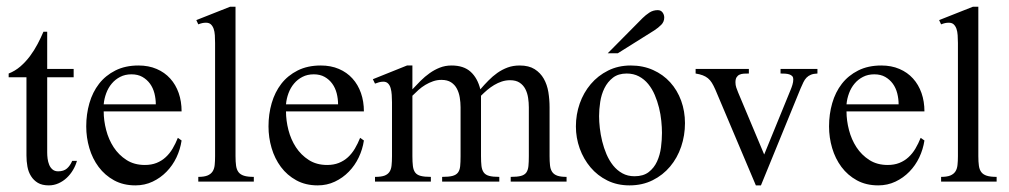

<svg xmlns="http://www.w3.org/2000/svg" viewBox="-20 -543 3016 574"><path d="M210 -62Q206.1 -47.9 198.2 -34.7Q190.4 -21.5 179.4 -11.2Q168.5 -1 154.8 5.1Q141.1 11.2 126 11.2Q106 11.2 93.3 3.7Q80.6 -3.9 72.8 -16.4Q64.9 -28.8 62 -44.9Q59.1 -61 59.1 -78.1V-312H5.9V-323.2Q24.9 -330.6 40.8 -344.2Q56.6 -357.9 69.6 -375.2Q82.5 -392.6 92.5 -411.6Q102.5 -430.7 109.9 -448.2H121.1V-336.9H200.2V-312H121.1V-86.9Q121.1 -78.6 122.3 -68.8Q123.5 -59.1 127 -50.5Q130.4 -42 137 -36.4Q143.6 -30.8 153.8 -30.8Q170.4 -30.8 180.2 -39.3Q189.9 -47.9 195.8 -62Z M522.9 -123Q519 -96.7 507.6 -72.5Q496.1 -48.3 478 -29.8Q460 -11.2 436.3 0Q412.6 11.2 384.8 11.2Q348.6 11.2 321 -3.9Q293.5 -19 274.9 -43.9Q256.3 -68.8 247.1 -100.3Q237.8 -131.8 237.8 -165Q237.8 -201.7 247.3 -234.6Q256.8 -267.6 276.1 -292.5Q295.4 -317.4 325 -332.3Q354.5 -347.2 394 -347.2Q424.3 -347.2 448.2 -336.9Q472.2 -326.7 488.8 -308.3Q505.4 -290 514.2 -264.9Q522.9 -239.7 522.9 -210H290Q290 -182.6 297.4 -154.3Q304.7 -126 319.8 -102.8Q335 -79.6 358.2 -64.7Q381.3 -49.8 413.1 -49.8Q432.6 -49.8 448 -55.9Q463.4 -62 475.3 -73Q487.3 -84 496.1 -98.9Q504.9 -113.8 511.7 -130.9ZM445.8 -231Q445.8 -247.6 441.7 -263.9Q437.5 -280.3 428.5 -292.7Q419.4 -305.2 405.8 -313Q392.1 -320.8 373 -320.8Q354 -320.8 339.4 -313.2Q324.7 -305.7 314.2 -293.2Q303.7 -280.8 297.6 -264.4Q291.5 -248 290 -231Z M572.8 0V-14.2Q590.3 -14.2 600.3 -18.3Q610.4 -22.5 615.5 -30.3Q620.6 -38.1 621.8 -49.6Q623 -61 623 -76.2V-414.6Q623 -426.8 622.3 -437.7Q621.6 -448.7 618.7 -457Q615.7 -465.3 610.4 -470.2Q605 -475.1 595.7 -475.1Q589.8 -475.1 584.5 -473.9Q579.1 -472.7 572.8 -470.2L566.9 -482.9L668 -522.9H684.1V-76.2Q684.1 -59.1 685.8 -47.4Q687.5 -35.6 693.1 -28.3Q698.7 -21 709.5 -17.6Q720.2 -14.2 738.8 -14.2V0Z M1067.9 -123Q1064 -96.7 1052.5 -72.5Q1041 -48.3 1022.9 -29.8Q1004.9 -11.2 981.2 0Q957.5 11.2 929.7 11.2Q893.6 11.2 866 -3.9Q838.4 -19 819.8 -43.9Q801.3 -68.8 792 -100.3Q782.7 -131.8 782.7 -165Q782.7 -201.7 792.2 -234.6Q801.8 -267.6 821 -292.5Q840.3 -317.4 869.9 -332.3Q899.4 -347.2 939 -347.2Q969.2 -347.2 993.2 -336.9Q1017.1 -326.7 1033.7 -308.3Q1050.3 -290 1059.1 -264.9Q1067.9 -239.7 1067.9 -210H835Q835 -182.6 842.3 -154.3Q849.6 -126 864.7 -102.8Q879.9 -79.6 903.1 -64.7Q926.3 -49.8 958 -49.8Q977.5 -49.8 992.9 -55.9Q1008.3 -62 1020.3 -73Q1032.2 -84 1041 -98.9Q1049.8 -113.8 1056.6 -130.9ZM990.7 -231Q990.7 -247.6 986.6 -263.9Q982.4 -280.3 973.4 -292.7Q964.4 -305.2 950.7 -313Q937 -320.8 918 -320.8Q898.9 -320.8 884.3 -313.2Q869.6 -305.7 859.1 -293.2Q848.6 -280.8 842.5 -264.4Q836.4 -248 835 -231Z M1506.8 0V-14.2Q1526.4 -14.2 1537.4 -17.1Q1548.3 -20 1553.5 -27.3Q1558.6 -34.7 1559.8 -46.6Q1561 -58.6 1561 -76.2V-222.2Q1561 -236.3 1558.8 -250.7Q1556.6 -265.1 1550.5 -276.9Q1544.4 -288.6 1533.4 -295.9Q1522.5 -303.2 1504.9 -303.2Q1492.2 -303.2 1480.2 -299.3Q1468.3 -295.4 1457.3 -288.8Q1446.3 -282.2 1436.5 -273.9Q1426.8 -265.6 1418 -256.8V-76.2Q1418 -58.6 1419.4 -46.6Q1420.9 -34.7 1426.3 -27.3Q1431.6 -20 1442.6 -17.1Q1453.6 -14.2 1472.7 -14.2V0H1301.8V-14.2Q1321.8 -14.2 1332.8 -17.1Q1343.8 -20 1349.1 -27.1Q1354.5 -34.2 1355.7 -46.1Q1356.9 -58.1 1356.9 -76.2V-222.2Q1356.9 -236.8 1354.5 -251.5Q1352.1 -266.1 1345.9 -277.8Q1339.8 -289.6 1328.6 -296.9Q1317.4 -304.2 1299.8 -304.2Q1286.6 -304.2 1274.7 -300Q1262.7 -295.9 1251.7 -289.3Q1240.7 -282.7 1231.2 -274.2Q1221.7 -265.6 1212.9 -256.8V-76.2Q1212.9 -58.6 1214.4 -46.6Q1215.8 -34.7 1221.2 -27.3Q1226.6 -20 1237.8 -17.1Q1249 -14.2 1268.1 -14.2V0H1101.1V-14.2Q1119.1 -14.2 1129.2 -17.8Q1139.2 -21.5 1144.3 -29.1Q1149.4 -36.6 1150.6 -48.3Q1151.9 -60.1 1151.9 -76.2V-237.3Q1151.9 -248.5 1151.1 -259.5Q1150.4 -270.5 1147.9 -279.3Q1145.5 -288.1 1140.1 -293.5Q1134.8 -298.8 1126 -298.8Q1119.6 -298.8 1113.3 -297.1Q1106.9 -295.4 1101.1 -293L1094.7 -306.2L1196.8 -347.2H1212.9V-275.9Q1224.6 -288.6 1237.3 -301.3Q1250 -314 1264.4 -324.2Q1278.8 -334.5 1294.9 -340.8Q1311 -347.2 1330.1 -347.2Q1366.2 -347.2 1387 -328.4Q1407.7 -309.6 1416 -275.9Q1427.7 -289.6 1440.2 -302.2Q1452.6 -314.9 1466.8 -325Q1481 -335 1497.3 -341.1Q1513.7 -347.2 1533.7 -347.2Q1561 -347.2 1578.4 -336.2Q1595.7 -325.2 1605.7 -307.6Q1615.7 -290 1619.4 -267.6Q1623 -245.1 1623 -222.2V-76.2Q1623 -60.5 1624.3 -48.8Q1625.5 -37.1 1630.6 -29.3Q1635.7 -21.5 1646 -17.8Q1656.2 -14.2 1673.8 -14.2V0Z M2027.8 -174.8Q2027.8 -138.2 2016.4 -104.5Q2004.9 -70.8 1983.4 -45.2Q1961.9 -19.5 1931.2 -4.2Q1900.4 11.2 1861.8 11.2Q1825.2 11.2 1795.7 -3.4Q1766.1 -18.1 1745.4 -42.7Q1724.6 -67.4 1713.1 -99.1Q1701.7 -130.9 1701.7 -165Q1701.7 -200.7 1713.1 -233.4Q1724.6 -266.1 1746.1 -291.5Q1767.6 -316.9 1797.9 -332Q1828.1 -347.2 1865.7 -347.2Q1902.3 -347.2 1932.4 -333.7Q1962.4 -320.3 1983.6 -296.9Q2004.9 -273.4 2016.4 -241.9Q2027.8 -210.4 2027.8 -174.8ZM1959 -146Q1959 -162.1 1957 -181.6Q1955.1 -201.2 1950.2 -220.9Q1945.3 -240.7 1937.5 -259Q1929.7 -277.3 1918 -291.7Q1906.2 -306.2 1890.1 -314.7Q1874 -323.2 1853.5 -323.2Q1828.6 -323.2 1812.5 -310.8Q1796.4 -298.3 1787.1 -279.5Q1777.8 -260.7 1774.4 -238.3Q1771 -215.8 1771 -195.8Q1771 -179.7 1773.2 -160.2Q1775.4 -140.6 1780.3 -120.6Q1785.2 -100.6 1793.2 -81.8Q1801.3 -63 1813 -48.3Q1824.7 -33.7 1840.6 -24.9Q1856.4 -16.1 1877 -16.1Q1903.3 -16.1 1919.4 -28.6Q1935.5 -41 1944.3 -60.3Q1953.1 -79.6 1956.1 -102.5Q1959 -125.5 1959 -146ZM1965.8 -490.7Q1965.8 -478 1957 -469Q1948.2 -460 1936 -452.1L1827.1 -383.8H1796.9L1900.9 -488.8Q1910.2 -498 1921.4 -505.4Q1932.6 -512.7 1946.3 -512.7Q1955.6 -512.7 1960.7 -505.9Q1965.8 -499 1965.8 -490.7Z M2423.8 -323.2Q2412.1 -322.8 2404.3 -319.6Q2396.5 -316.4 2391.1 -310.8Q2385.7 -305.2 2381.8 -297.1Q2377.9 -289.1 2373.5 -278.8L2254.9 11.2H2239.7L2118.7 -274.9Q2113.3 -287.1 2108.2 -295.4Q2103 -303.7 2096.4 -309.1Q2089.8 -314.5 2080.8 -317.9Q2071.8 -321.3 2059.6 -323.2V-336.9H2218.8V-323.2Q2210.9 -323.2 2203.6 -322.8Q2196.3 -322.3 2190.9 -319.8Q2185.5 -317.4 2182.1 -312Q2178.7 -306.6 2178.7 -296.9Q2178.7 -288.6 2181.2 -281.2Q2183.6 -273.9 2186.5 -267.1L2264.6 -81.1L2343.8 -274.9Q2346.7 -281.7 2349.1 -289.8Q2351.6 -297.9 2351.6 -306.2Q2351.6 -312 2348.4 -315.4Q2345.2 -318.8 2339.8 -320.6Q2334.5 -322.3 2327.6 -322.8Q2320.8 -323.2 2313.5 -323.2V-336.9H2423.8Z M2743.7 -123Q2739.7 -96.7 2728.3 -72.5Q2716.8 -48.3 2698.7 -29.8Q2680.7 -11.2 2657 0Q2633.3 11.2 2605.5 11.2Q2569.3 11.2 2541.7 -3.9Q2514.2 -19 2495.6 -43.9Q2477.1 -68.8 2467.8 -100.3Q2458.5 -131.8 2458.5 -165Q2458.5 -201.7 2468 -234.6Q2477.5 -267.6 2496.8 -292.5Q2516.1 -317.4 2545.7 -332.3Q2575.2 -347.2 2614.7 -347.2Q2645 -347.2 2668.9 -336.9Q2692.9 -326.7 2709.5 -308.3Q2726.1 -290 2734.9 -264.9Q2743.7 -239.7 2743.7 -210H2510.7Q2510.7 -182.6 2518.1 -154.3Q2525.4 -126 2540.5 -102.8Q2555.7 -79.6 2578.9 -64.7Q2602.1 -49.8 2633.8 -49.8Q2653.3 -49.8 2668.7 -55.9Q2684.1 -62 2696 -73Q2708 -84 2716.8 -98.9Q2725.6 -113.8 2732.4 -130.9ZM2666.5 -231Q2666.5 -247.6 2662.4 -263.9Q2658.2 -280.3 2649.2 -292.7Q2640.1 -305.2 2626.5 -313Q2612.8 -320.8 2593.8 -320.8Q2574.7 -320.8 2560.1 -313.2Q2545.4 -305.7 2534.9 -293.2Q2524.4 -280.8 2518.3 -264.4Q2512.2 -248 2510.7 -231Z M2793.5 0V-14.2Q2811 -14.2 2821 -18.3Q2831.1 -22.5 2836.2 -30.3Q2841.3 -38.1 2842.5 -49.6Q2843.8 -61 2843.8 -76.2V-414.6Q2843.8 -426.8 2843 -437.7Q2842.3 -448.7 2839.4 -457Q2836.4 -465.3 2831.1 -470.2Q2825.7 -475.1 2816.4 -475.1Q2810.5 -475.1 2805.2 -473.9Q2799.8 -472.7 2793.5 -470.2L2787.6 -482.9L2888.7 -522.9H2904.8V-76.2Q2904.8 -59.1 2906.5 -47.4Q2908.2 -35.6 2913.8 -28.3Q2919.4 -21 2930.2 -17.6Q2940.9 -14.2 2959.5 -14.2V0Z"/></svg>

Font: Scheherazade Rohingya
Style: Regular
Weight: 400
Designer: SIL International
Foundry: SIL International
Version: Version 2.000 (build 440/429)